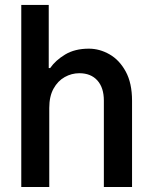

<svg xmlns="http://www.w3.org/2000/svg" viewBox="-20 -747 607 767"><path d="M176.8 -315.7V0H65V-727.3H174.7V-475.1H180.4Q201.7 -506 240.4 -529.3Q279.1 -552.6 334.9 -552.6Q377.8 -552.6 417.4 -530Q457 -507.5 482.2 -461.3Q507.5 -415.1 507.5 -344.5V0H394.9V-345.2Q394.9 -396.7 369 -425.6Q343 -454.5 296.9 -454.5Q266 -454.5 238.5 -439.1Q210.9 -423.7 193.9 -392.9Q176.8 -362.2 176.8 -315.7Z"/></svg>

Font: Interface Medium
Style: Regular
Weight: 500
Designer: Rasmus Andersson
Foundry: rsms
Version: Version 1.8